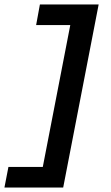

<svg xmlns="http://www.w3.org/2000/svg" viewBox="-58 -736 502 866"><path d="M387 -716H122L105 -623H259L135 17H-20L-38 110H227Z"/></svg>

Font: Uncut Sans Semibold Italic
Style: Regular
Weight: 600
Italic angle: -11°
Designer: Kasper Nordkvist
Foundry: UNCUT.wtf
Version: Version 1.304;Glyphs 3.2 (3246)